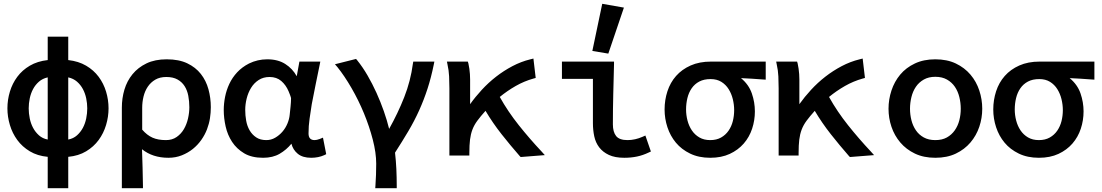

<svg xmlns="http://www.w3.org/2000/svg" viewBox="-20 -818 5796 1010"><path d="M339 -84Q366 -89 385 -106Q404 -123 416 -145.5Q428 -168 433.5 -195Q439 -222 439 -248Q439 -274 433.5 -300.5Q428 -327 416 -349.5Q404 -372 385 -388.5Q366 -405 339 -411ZM231 -411Q204 -405 185 -388.5Q166 -372 154 -349.5Q142 -327 136.5 -300.5Q131 -274 131 -248Q131 -222 136.5 -195Q142 -168 154 -145.5Q166 -123 185 -106Q204 -89 231 -84ZM231 172V7Q177 2 137 -22Q97 -46 71 -81.5Q45 -117 32 -160.5Q19 -204 19 -248Q19 -293 32 -336Q45 -379 71 -414Q97 -449 137 -472.5Q177 -496 231 -502V-625H339V-502Q393 -496 433 -472.5Q473 -449 499 -414Q525 -379 538 -336Q551 -293 551 -248Q551 -204 538 -160.5Q525 -117 499 -81.5Q473 -46 433 -22Q393 2 339 7V172Z M728 -136Q753 -107 782 -94Q811 -81 853 -81Q886 -81 909.5 -97.5Q933 -114 947.5 -139Q962 -164 969 -194.5Q976 -225 976 -254Q976 -285 970.5 -314Q965 -343 951 -365Q937 -387 913.5 -400Q890 -413 855 -413Q821 -413 797 -399Q773 -385 757.5 -362Q742 -339 735 -310Q728 -281 728 -251ZM621 172V-252Q621 -301 634.5 -346.5Q648 -392 677 -427.5Q706 -463 750.5 -484.5Q795 -506 857 -506Q921 -506 965 -485Q1009 -464 1036.5 -429Q1064 -394 1076.5 -348.5Q1089 -303 1089 -254Q1089 -225 1084.5 -196Q1080 -167 1069 -138Q1058 -109 1039 -82Q1020 -55 994.5 -34.5Q969 -14 936.5 -1Q904 12 866 12Q783 12 727 -33Q729 15 730 62.5Q731 110 732 159V172Z M1510 -306Q1509 -311 1506 -318Q1501 -331 1498 -338Q1484 -371 1459.5 -392Q1435 -413 1398 -413Q1365 -413 1340.5 -397Q1316 -381 1300.5 -355.5Q1285 -330 1277.5 -299.5Q1270 -269 1270 -240Q1270 -211 1275 -183Q1280 -155 1293 -132.5Q1306 -110 1327.5 -95.5Q1349 -81 1381 -81Q1406 -81 1427.5 -93.5Q1449 -106 1465.5 -125Q1482 -144 1492 -168Q1502 -192 1504 -215Q1506 -234 1508.5 -258Q1511 -282 1511 -301Q1511 -303 1510 -306ZM1541 -417 1555 -494H1665L1662 -479Q1651 -426 1640.5 -374Q1630 -322 1620 -270Q1614 -232 1608.5 -193.5Q1603 -155 1603 -116Q1603 -81 1635 -81Q1646 -81 1662 -87L1679 -94L1696 -7L1686 -2Q1655 12 1617 12Q1572 12 1546.5 -9Q1521 -30 1513 -62Q1487 -30 1451 -9Q1415 12 1364 12Q1304 12 1264.5 -11.5Q1225 -35 1201 -71.5Q1177 -108 1167 -152.5Q1157 -197 1157 -239Q1157 -273 1164 -308.5Q1171 -344 1186.5 -377Q1202 -410 1227.5 -437.5Q1253 -465 1290 -484Q1335 -506 1386 -506Q1442 -506 1480.5 -481.5Q1519 -457 1541 -417Z M2027 -140Q2073 -222 2106.5 -307Q2140 -392 2152 -483L2154 -494H2265L2262 -479Q2248 -410 2229 -351.5Q2210 -293 2185 -237.5Q2160 -182 2128 -128Q2096 -74 2058 -15Q2063 28 2065 71.5Q2067 115 2067 159V172H1954L1955 158Q1957 129 1958 100.5Q1959 72 1959 43Q1959 -14 1941 -83.5Q1923 -153 1894.5 -222Q1866 -291 1829 -355Q1792 -419 1755 -465L1742 -480L1853 -508L1859 -501Q1888 -465 1913.5 -421Q1939 -377 1960.5 -329.5Q1982 -282 1999 -233.5Q2016 -185 2027 -140Z M2453 -270Q2480 -308 2514.5 -345.5Q2549 -383 2589.5 -414.5Q2630 -446 2675.5 -470Q2721 -494 2770 -506L2786 -510L2798 -408L2787 -405Q2737 -391 2692.5 -365.5Q2648 -340 2609 -308Q2652 -231 2709 -159.5Q2766 -88 2828 -22L2846 -2L2719 8L2714 3Q2665 -53 2618.5 -112Q2572 -171 2534 -235Q2508 -206 2491 -183Q2474 -160 2465 -136Q2456 -112 2452.5 -83.5Q2449 -55 2449 -13V0H2344V-353Q2344 -385 2342.5 -416.5Q2341 -448 2334 -479L2331 -494H2441L2444 -484Q2447 -471 2449 -456.5Q2451 -442 2452 -428Q2453 -414 2453 -400Q2453 -386 2453 -372Z M2936 -403V-494H3210V-481Q3208 -401 3206 -322.5Q3204 -244 3204 -164Q3204 -124 3221 -102.5Q3238 -81 3281 -81Q3301 -81 3321 -85.5Q3341 -90 3359 -98L3375 -105L3404 -21L3393 -16Q3362 -1 3330.5 5.5Q3299 12 3264 12Q3215 12 3183 -3Q3151 -18 3132 -43Q3113 -68 3106 -101Q3099 -134 3099 -170V-403ZM3148 -798 3262 -778 3180 -536 3096 -550Z M3716 -81Q3749 -81 3773 -94.5Q3797 -108 3812.5 -130.5Q3828 -153 3835 -181Q3842 -209 3842 -239Q3842 -267 3835 -296Q3828 -325 3813 -349Q3798 -373 3774.5 -387.5Q3751 -402 3718 -402Q3683 -402 3658.5 -389Q3634 -376 3618.5 -353.5Q3603 -331 3596 -302Q3589 -273 3589 -242Q3589 -213 3596.5 -184Q3604 -155 3619.5 -132Q3635 -109 3659 -95Q3683 -81 3716 -81ZM3878 -407Q3919 -373 3935 -326.5Q3951 -280 3951 -232Q3951 -185 3936.5 -141Q3922 -97 3892.5 -63Q3863 -29 3819 -8.5Q3775 12 3716 12Q3656 12 3610.5 -10Q3565 -32 3535.5 -67.5Q3506 -103 3491 -148.5Q3476 -194 3476 -242Q3476 -292 3491 -338Q3506 -384 3536.5 -418.5Q3567 -453 3613 -473.5Q3659 -494 3720 -494H4008V-399L3992 -400Q3963 -402 3935 -404Q3907 -406 3878 -407Z M4185 -270Q4212 -308 4246.5 -345.5Q4281 -383 4321.5 -414.5Q4362 -446 4407.5 -470Q4453 -494 4502 -506L4518 -510L4530 -408L4519 -405Q4469 -391 4424.5 -365.5Q4380 -340 4341 -308Q4384 -231 4441 -159.5Q4498 -88 4560 -22L4578 -2L4451 8L4446 3Q4397 -53 4350.5 -112Q4304 -171 4266 -235Q4240 -206 4223 -183Q4206 -160 4197 -136Q4188 -112 4184.5 -83.5Q4181 -55 4181 -13V0H4076V-353Q4076 -385 4074.5 -416.5Q4073 -448 4066 -479L4063 -494H4173L4176 -484Q4179 -471 4181 -456.5Q4183 -442 4184 -428Q4185 -414 4185 -400Q4185 -386 4185 -372Z M4900 -81Q4936 -81 4961 -95Q4986 -109 5002.5 -132.5Q5019 -156 5026.5 -185.5Q5034 -215 5034 -246Q5034 -277 5026.5 -307.5Q5019 -338 5003 -361.5Q4987 -385 4961.5 -399.5Q4936 -414 4900 -414Q4865 -414 4839.5 -399.5Q4814 -385 4798 -361.5Q4782 -338 4774.5 -307.5Q4767 -277 4767 -246Q4767 -215 4774.5 -185.5Q4782 -156 4798 -132.5Q4814 -109 4839.5 -95Q4865 -81 4900 -81ZM4900 -506Q4962 -506 5008 -484Q5054 -462 5085 -425.5Q5116 -389 5131.5 -342Q5147 -295 5147 -246Q5147 -197 5131.5 -151Q5116 -105 5085 -68.5Q5054 -32 5008 -10Q4962 12 4900 12Q4839 12 4793 -10Q4747 -32 4716 -68.5Q4685 -105 4669.5 -151Q4654 -197 4654 -246Q4654 -295 4669.5 -342Q4685 -389 4715.5 -425.5Q4746 -462 4792.5 -484Q4839 -506 4900 -506Z M5445 -81Q5478 -81 5502 -94.5Q5526 -108 5541.5 -130.5Q5557 -153 5564 -181Q5571 -209 5571 -239Q5571 -267 5564 -296Q5557 -325 5542 -349Q5527 -373 5503.5 -387.5Q5480 -402 5447 -402Q5412 -402 5387.5 -389Q5363 -376 5347.5 -353.5Q5332 -331 5325 -302Q5318 -273 5318 -242Q5318 -213 5325.5 -184Q5333 -155 5348.5 -132Q5364 -109 5388 -95Q5412 -81 5445 -81ZM5607 -407Q5648 -373 5664 -326.5Q5680 -280 5680 -232Q5680 -185 5665.5 -141Q5651 -97 5621.5 -63Q5592 -29 5548 -8.5Q5504 12 5445 12Q5385 12 5339.5 -10Q5294 -32 5264.5 -67.5Q5235 -103 5220 -148.5Q5205 -194 5205 -242Q5205 -292 5220 -338Q5235 -384 5265.5 -418.5Q5296 -453 5342 -473.5Q5388 -494 5449 -494H5737V-399L5721 -400Q5692 -402 5664 -404Q5636 -406 5607 -407Z"/></svg>

Font: Codetta
Style: Bold
Weight: 700
Designer: Ulrich Proeller
Foundry: PROSA GmbH
Version: Version 2.00;September 29, 2018;FontCreator 11.5.0.2427 64-b